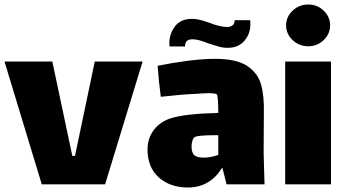

<svg xmlns="http://www.w3.org/2000/svg" viewBox="-21 -786 1546 855"><path d="M401 -512H614L447 35H165L-1 -512H212L301 -92H313Z M988 35 969 -40Q914 49 816 49Q737 49 686.5 4.5Q636 -40 636 -121Q636 -171 665 -208.5Q694 -246 745 -261Q812 -280 951 -283Q951 -361 944 -366Q938 -371 906 -371Q886 -371 850 -368Q793 -366 695 -355Q686 -420 681 -493Q744 -506 813 -515Q882 -524 937 -524Q1032 -524 1079.5 -492.5Q1127 -461 1141.5 -410Q1156 -359 1154 -280L1153 -105L1157 35ZM951 -96V-184H941Q853 -184 844 -174Q838 -168 835 -156.5Q832 -145 832 -134Q832 -105 845 -94.5Q858 -84 886 -84Q916 -84 951 -96ZM1094 -678Q1094 -635 1067 -604Q1040 -573 993 -573Q972 -573 953 -578.5Q934 -584 906 -593Q862 -611 838 -611Q818 -611 810.5 -603Q803 -595 803 -579H734L733 -593Q733 -635 758 -668.5Q783 -702 834 -702Q853 -702 870 -697.5Q887 -693 913 -684Q959 -666 989 -666Q1024 -666 1024 -696H1093Q1094 -690 1094 -678Z M1253 -673Q1253 -711 1282 -738.5Q1311 -766 1352 -766Q1392 -766 1420.5 -738.5Q1449 -711 1449 -673Q1449 -635 1420.5 -607.5Q1392 -580 1352 -580Q1311 -580 1282 -607.5Q1253 -635 1253 -673ZM1249 -512H1453V35H1249Z"/></svg>

Font: Lalezar
Style: Bold
Weight: 700
Designer: Borna Izadpanah
Foundry: Borna Izadpanah
Version: Version 1.003;January 24, 2021;FontCreator 13.0.0.2683 64-bi